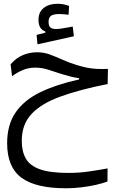

<svg xmlns="http://www.w3.org/2000/svg" viewBox="-20 -697 626 1025"><path d="M332.5 308.1Q170.4 308.1 94.2 251.5Q18.1 194.8 18.1 67.9Q18.1 -31.7 64 -97.7Q109.9 -163.6 196 -205.1Q282.2 -246.6 402.3 -272.9V-279.8Q381.3 -282.2 360.4 -287.4Q339.4 -292.5 307.6 -302.2Q266.6 -315.4 235.1 -325.7Q203.6 -335.9 167.5 -335.9Q131.8 -335.9 101.1 -322.8Q70.3 -309.6 44.4 -290L36.6 -353.5Q65.4 -387.7 102.1 -402.8Q138.7 -418 177.7 -418Q213.4 -418 245.6 -406.2Q277.8 -394.5 313.2 -378.4Q348.6 -362.3 393.6 -348.6Q424.3 -339.4 447.8 -335Q471.2 -330.6 496.3 -329.3Q521.5 -328.1 556.2 -329.1L554.7 -248.5Q405.3 -218.8 303 -181.6Q200.7 -144.5 148.4 -88.6Q96.2 -32.7 96.2 54.7Q96.2 112.3 118.4 150.4Q140.6 188.5 194.8 207.3Q249 226.1 345.7 226.1Q404.3 226.1 458 218Q511.7 210 554.2 202.1L553.7 272Q529.8 281.2 493.2 289.6Q456.5 297.9 414.8 303Q373 308.1 332.5 308.1ZM180.2 -460.4 175.3 -510.7 222.2 -522.5V-528.8Q185.5 -541.5 185.5 -590.8Q185.5 -632.8 213.6 -654.8Q241.7 -676.8 287.1 -676.8Q306.2 -676.8 320.8 -673.6Q335.4 -670.4 348.6 -665.5L346.2 -618.2Q334.5 -619.6 322 -620.8Q309.6 -622.1 298.3 -622.1Q264.6 -622.1 252 -612.3Q239.3 -602.5 239.3 -581.1Q239.3 -558.6 249 -550.3Q258.8 -542 279.8 -542Q294.9 -542 320.3 -546.6Q345.7 -551.3 368.2 -555.2L374.5 -503.4Z"/></svg>

Font: Cascadia Mono SemiLight
Style: Regular
Weight: 350
Monospace: yes
Designer: Aaron Bell
Foundry: Saja Typeworks
Version: Version 2404.023; ttfautohint (v1.8.4)